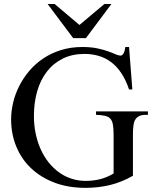

<svg xmlns="http://www.w3.org/2000/svg" viewBox="-20 -909 763 945"><path d="M696.8 -343.8Q676.8 -343.8 664.1 -337.2Q651.4 -330.6 644.5 -317.9Q639.2 -309.1 636.7 -291Q634.3 -272.9 634.3 -246.1V-43.9Q579.1 -12.2 521.5 1.7Q463.9 15.6 401.4 15.6Q314.9 15.6 247.1 -10.5Q179.2 -36.6 131.8 -82Q84.5 -127.4 59.6 -189Q34.7 -250.5 34.7 -321.3Q34.7 -361.8 44.7 -404.1Q54.7 -446.3 74.7 -485.8Q94.7 -525.4 124.3 -560.3Q153.8 -595.2 192.9 -621.3Q231.9 -647.5 280.3 -662.6Q328.6 -677.7 385.7 -677.7Q427.2 -677.7 458.3 -671.1Q489.3 -664.6 511.7 -656.5Q534.2 -648.4 548.8 -641.8Q563.5 -635.3 572.8 -635.3Q575.7 -635.3 579.3 -637Q583 -638.7 586.4 -643.6Q589.8 -648.4 592.5 -656.5Q595.2 -664.6 596.7 -677.7H615.2L631.3 -468.8H615.2Q599.1 -516.1 576.9 -549.3Q554.7 -582.5 526.6 -603.5Q498.5 -624.5 465.6 -634Q432.6 -643.6 395.5 -643.6Q335.4 -643.6 289.1 -620.6Q242.7 -597.7 211.2 -557.1Q179.7 -516.6 163.6 -461.7Q147.5 -406.7 147 -342.8Q146.5 -295.4 155.3 -252.9Q164.1 -210.4 180.2 -174.6Q196.3 -138.7 219.5 -109.6Q242.7 -80.6 271 -60.3Q299.3 -40 332.5 -29.3Q365.7 -18.6 402.3 -18.6Q437.5 -18.6 471.9 -26.9Q506.3 -35.2 539.1 -55.2V-246.1Q539.1 -277.3 535.6 -296.1Q532.2 -314.9 522.7 -325.2Q513.2 -335.4 496.3 -339.1Q479.5 -342.8 452.6 -343.8V-360.8H708V-343.8ZM402.8 -721.2H340.3L214.4 -889.2H249L371.1 -786.1L493.7 -889.2H528.3Z"/></svg>

Font: Doulos SIL
Style: Regular
Weight: 400
Designer: Walt Agee, Victor Gaultney, Peter Martin, Debbi Hosken
Foundry: SIL International
Version: Version 4.110; 2011; Maintenance release